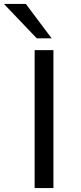

<svg xmlns="http://www.w3.org/2000/svg" viewBox="-59 -961 412 981"><path d="M118 0V-705H214V0ZM129 -765 -39 -941H73L205 -765Z"/></svg>

Font: Nunito Sans 7pt SemiExpanded
Style: Regular
Weight: 400
Width: 6
Designer: Vernon Adams
Foundry: Vernon Adams
Version: Version 3.101;gftools[0.9.27]